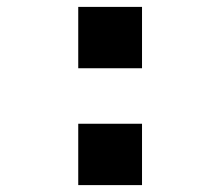

<svg xmlns="http://www.w3.org/2000/svg" viewBox="-20 -537 640 557"><path d="M392 -178V0H207V-178ZM392 -517V-339H207V-517Z"/></svg>

Font: iA Writer Duo V
Style: Regular
Weight: 400
Designer: Mike Abbink, Paul van der Laan, Pieter van Rosmalen, Oliver Reichenstein
Foundry: Information Architects Inc.
Version: Version 2.000